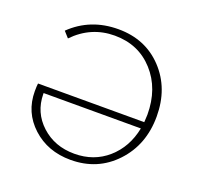

<svg xmlns="http://www.w3.org/2000/svg" viewBox="-119 -791 948 924"><g transform="rotate(20 355.0 -329.0)"><path d="M336 -664Q475 -664 563.5 -570Q652 -476 652 -332Q652 -187 561.5 -90.5Q471 6 333 6Q216 6 137.5 -66Q59 -138 59 -246Q59 -272 61 -286H605Q607 -312 607 -325Q607 -458 529.5 -543.5Q452 -629 330 -629Q209 -629 122 -539L95 -569Q193 -664 336 -664ZM340 -28Q440 -28 510 -89.5Q580 -151 600 -252H102V-247Q103 -153 171 -90.5Q239 -28 340 -28Z"/></g></svg>

Font: EauTestInfant Light
Style: Regular
Weight: 300
Designer: Christian Thalmann (Catharsis Fonts)
Version: Version 0.001;PS 000.001;hotconv 1.0.88;makeotf.lib2.5.64775